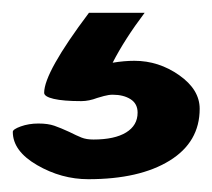

<svg xmlns="http://www.w3.org/2000/svg" viewBox="-56 -30 332 300"><path d="M82 250Q40 250 2 228Q-36 206 -36 176Q-36 172 -23.5 167.5Q-11 163 4 163Q19 163 29 166.5Q39 170 52 176Q64 182 71.5 185Q79 188 90 188Q123 188 141 177Q159 166 159 146Q159 132 148 125Q137 118 120 118Q114 118 106.5 120Q99 122 96 123Q83 128 71 128Q43 128 28 124.5Q13 121 13 115Q13 83 83 -10H170Q139 31 120 68Q138 65 154 65Q192 65 224 87.5Q256 110 256 140Q256 192 209 221Q162 250 82 250Z"/></svg>

Font: Sriracha
Style: Regular
Weight: 400
Designer: Suppakit Chalermlarp
Version: Version 1.002g